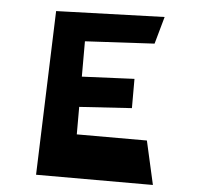

<svg xmlns="http://www.w3.org/2000/svg" viewBox="-57 -914 1033 974"><g transform="rotate(5 459.5 -427.0)"><path d="M162 0 191 -836 742 -854 703 -715 350 -696V-516L617 -528V-379L350 -362V-222H707L757 0Z"/></g></svg>

Font: OpenDyslexic
Style: Bold
Weight: 800
Designer: Abbie Gonzalez
Version: Version 0.920;hotconv 1.0.109;makeotfexe 2.5.65596